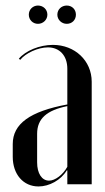

<svg xmlns="http://www.w3.org/2000/svg" viewBox="-20 -665 380 693"><path d="M84 -612C84 -594 98 -579 117 -579C136 -579 151 -594 151 -612C151 -631 136 -645 117 -645C99 -645 84 -631 84 -612ZM187 -612C187 -594 202 -579 221 -579C240 -579 254 -593 254 -612C254 -631 240 -645 221 -645C202 -645 187 -631 187 -612ZM26 -99C26 -36 64 8 119 8C158 8 200 -15 221 -50H223V0H311V-370C311 -446 250 -503 171 -503C123 -503 72 -482 48 -453L53 -449C72 -473 117 -494 153 -494C195 -494 223 -464 223 -417V-288C88 -263 26 -218 26 -145ZM157 -13C131 -13 114 -39 114 -79V-182C114 -237 149 -267 223 -282V-63C207 -34 179 -13 157 -13Z"/></svg>

Font: Moniqa SemBd Display
Style: Regular
Weight: 600
Designer: Rajesh Rajput
Foundry: Rajesh Rajput
Version: Version 1.000